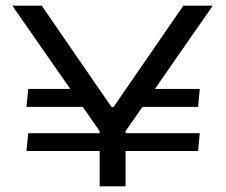

<svg xmlns="http://www.w3.org/2000/svg" viewBox="-20 -659 798 679"><path d="M441.5 -281 460.5 -344.5H686.5L680.5 -281ZM80 -188H686.5L680.5 -125H73.5ZM300 -344.5 319.5 -281H73.5L80 -344.5ZM338.5 -186.5 23.5 -639H127.5L306.5 -379L374.5 -280.5H381.5L449 -378.5L628.5 -639H732.5L418 -186.5ZM332.5 0V-264H424V0Z"/></svg>

Font: Anek Latin Expanded
Style: Regular
Weight: 400
Width: 7
Designer: Yesha Goshar
Foundry: Ek Type
Version: Version 1.003